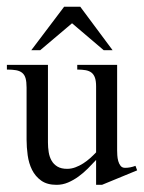

<svg xmlns="http://www.w3.org/2000/svg" viewBox="-20 -525 418 557"><path d="M275.9 11.2H258.8V-61Q247.6 -48.8 234.9 -36.1Q222.2 -23.4 207.8 -12.9Q193.4 -2.4 177.5 4.4Q161.6 11.2 144 11.2Q116.7 11.2 99.6 -1Q82.5 -13.2 73 -32.2Q63.5 -51.3 60.3 -74.7Q57.1 -98.1 57.1 -120.1V-271Q57.1 -287.6 54.2 -297.9Q51.3 -308.1 44.4 -313.7Q37.6 -319.3 26.6 -321.3Q15.6 -323.2 0 -323.2V-336.9H119.1V-111.8Q119.1 -97.2 121.3 -83.5Q123.5 -69.8 129.6 -59.1Q135.7 -48.3 146.7 -41.7Q157.7 -35.2 174.8 -35.2Q187 -35.2 198.7 -39.6Q210.4 -43.9 221.2 -50.8Q231.9 -57.6 241.5 -66.2Q251 -74.7 258.8 -83V-273.9Q258.8 -289.6 255.6 -299.1Q252.4 -308.6 245.8 -314Q239.3 -319.3 228.8 -321.3Q218.3 -323.2 204.1 -323.2V-336.9H319.8V-88.9Q319.8 -83.5 320.3 -74.7Q320.8 -65.9 323 -57.9Q325.2 -49.8 329.8 -43.9Q334.5 -38.1 342.8 -38.1Q357.9 -38.1 373 -43.9L377.9 -30.8ZM280.8 -379.4 189 -457.5 96.7 -379.4H70.8L166 -505.4H212.9L306.6 -379.4Z"/></svg>

Font: Scheherazade Urdu
Style: Regular
Weight: 400
Designer: SIL International
Foundry: SIL International
Version: Version 1.005 (build 117/117)